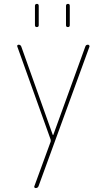

<svg xmlns="http://www.w3.org/2000/svg" viewBox="-20 -750 540 990"><path d="M241.2 -30.3 69.3 -509.8Q67.4 -513.7 69.8 -516.6Q72.3 -519.5 76.2 -519.5Q85.9 -519.5 89.8 -509.8L252 -54.7Q252 -53.7 253.9 -53.7Q254.9 -53.7 254.9 -54.7L419.9 -509.8Q422.9 -519.5 433.6 -519.5Q436.5 -519.5 439.5 -516.6Q442.4 -513.7 441.4 -509.8L178.7 210Q174.8 219.7 164.1 219.7Q160.2 219.7 157.7 216.8Q155.3 213.9 157.2 210L241.2 -19.5Q242.2 -25.4 241.2 -30.3ZM320.3 -620.1V-719.7Q320.3 -729.5 330.1 -730Q339.8 -730.5 339.8 -719.7V-620.1Q339.8 -610.4 330.1 -610.4Q320.3 -610.4 320.3 -620.1ZM160.2 -620.1V-719.7Q160.2 -729.5 169.9 -730Q179.7 -730.5 179.7 -719.7V-620.1Q179.7 -610.4 169.9 -610.4Q160.2 -610.4 160.2 -620.1Z"/></svg>

Font: Rounded-X Mgen+ 1m thin
Style: Regular
Weight: 100
Designer: [Source Han Sans]
Ryoko NISHIZUKA  (kana & ideographs); Paul D. Hunt (Latin, Greek & Cyrillic); Wenlong ZHANG  (bopomofo
Version: Version 1.059.20150602